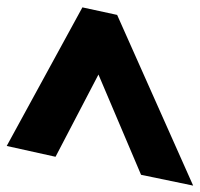

<svg xmlns="http://www.w3.org/2000/svg" viewBox="-42 -618 609 586"><g transform="rotate(-90 263.0 -324.5)"><path d="M23 -199 329 -329 78 -460 111 -609 534 -378 511 -272 -10 -40Z"/></g></svg>

Font: Prompt SemiBold
Style: Italic
Weight: 600
Italic angle: -12°
Designer: Katatrad Team
Foundry: CadsonDemak
Version: Version 1.001